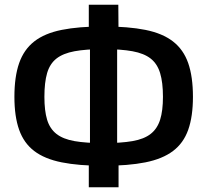

<svg xmlns="http://www.w3.org/2000/svg" viewBox="-20 -763 878 813"><path d="M418 -651Q523 -651 595.5 -636.5Q668 -622 712.5 -587.5Q757 -553 777 -495.5Q797 -438 797 -353Q797 -270 777 -213.5Q757 -157 712.5 -123.5Q668 -90 595.5 -75.5Q523 -61 418 -61Q314 -61 241.5 -75.5Q169 -90 125 -123.5Q81 -157 61 -213.5Q41 -270 41 -353Q41 -438 61 -495.5Q81 -553 125 -587.5Q169 -622 241.5 -636.5Q314 -651 418 -651ZM418 -555Q344 -555 295.5 -546Q247 -537 219 -515Q191 -493 179.5 -453.5Q168 -414 168 -353Q168 -294 179.5 -256Q191 -218 219 -196Q247 -174 295.5 -165.5Q344 -157 418 -157Q492 -157 541 -165.5Q590 -174 618 -196Q646 -218 658 -256Q670 -294 670 -353Q670 -414 658 -453.5Q646 -493 618 -515Q590 -537 541 -546Q492 -555 418 -555ZM481 -743 482 -606 476 -581V-132L482 -103V30H356V-103L361 -132V-581L356 -606V-743Z"/></svg>

Font: Exo 2 SemiBold
Style: Regular
Weight: 600
Designer: Natanael Gama
Foundry: Natanael Gama
Version: Version 2.010